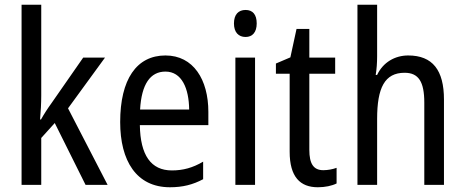

<svg xmlns="http://www.w3.org/2000/svg" viewBox="-20 -780 1962 810"><path d="M154 -377V-760H71V0H154V-198L211 -261L341 0H434L267 -323L423 -537H331L196 -343C182 -324 164 -296 153 -276H149C152 -308 154 -345 154 -377Z M678 -546C556 -546 487 -445 487 -265C487 -102 555 10 697 10C751 10 794 -1 837 -24V-98C793 -72 752 -61 705 -61C617 -61 572 -125 570 -252H859V-308C859 -444 796 -546 678 -546ZM678 -478C747 -478 777 -407 778 -318H571C577 -425 614 -478 678 -478Z M1016 -738C986 -738 967 -719 967 -681C967 -644 986 -624 1016 -624C1045 -624 1063 -644 1063 -681C1063 -719 1046 -738 1016 -738ZM1056 -537H973V0H1056Z M1344 -62C1302 -62 1285 -90 1285 -148V-469H1394V-537H1285V-658H1231L1205 -538L1144 -512V-469H1202V-140C1202 -34 1246 10 1321 10C1351 10 1380 4 1400 -6V-72C1384 -66 1363 -62 1344 -62Z M1571 -543V-760H1488V0H1571V-278C1571 -410 1603 -473 1687 -473C1746 -473 1770 -435 1770 -347V0H1853V-360C1853 -484 1805 -546 1702 -546C1646 -546 1596 -517 1571 -464H1565C1569 -487 1571 -515 1571 -543Z"/></svg>

Font: Noto Sans Gurmukhi UI Condensed
Style: Regular
Weight: 400
Width: 3
Designer: Jelle Bosma - Monotype Design Team
Foundry: Monotype Imaging Inc.
Version: Version 2.004